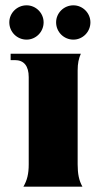

<svg xmlns="http://www.w3.org/2000/svg" viewBox="-20 -702 370 722"><path d="M68 0H290C277 -23 272 -48 272 -84V-437C272 -464 276 -482 284 -500H20V-476H36C70 -476 88 -454 88 -412V-84C88 -48 82 -24 68 0ZM80 -553C115 -553 144 -582 144 -618C144 -653 115 -682 80 -682C44 -682 15 -653 15 -618C15 -582 44 -553 80 -553ZM256 -553C291 -553 320 -582 320 -618C320 -653 291 -682 256 -682C220 -682 191 -653 191 -618C191 -582 220 -553 256 -553Z"/></svg>

Font: Sinistre Bold
Style: Regular
Weight: 900
Designer: Jules Durand
Foundry: Collletttivo
Version: Version 69.420;Glyphs 3.2 (3217)